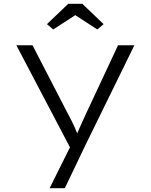

<svg xmlns="http://www.w3.org/2000/svg" viewBox="-20 -760 792 1010"><path d="M241 230 363 -15 368 53 66 -522H151L338 -160Q359 -122 374 -87.5Q389 -53 399 -26L375 -33Q386 -58 398.5 -87Q411 -116 427 -150L601 -522H687L432 -2L321 230ZM260 -605 227 -633 339 -740H413L525 -633L492 -605L361 -690H391Z"/></svg>

Font: Lexend Giga Light
Style: Regular
Weight: 300
Version: Version 1.007